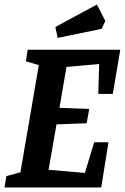

<svg xmlns="http://www.w3.org/2000/svg" viewBox="-27 -826 550 846"><path d="M406 -412 410 -544 266 -531 235 -351 366 -346 355 -283 222 -278 187 -78 347 -64 388 -199H451L419 0H-7L1 -50L63 -67L144 -539L87 -556L95 -607H503L470 -412ZM217 -707 400 -806 437 -734 421 -699 227 -659Z"/></svg>

Font: Grenze SemiBold
Style: Italic
Weight: 600
Italic angle: -10°
Designer: Renata Polastri
Foundry: Omnibus-Type
Version: Version 1.002; ttfautohint (v1.8)